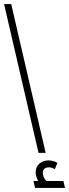

<svg xmlns="http://www.w3.org/2000/svg" viewBox="-31 -750 339 942"><path d="M-11 -730H24L193 0H158ZM288 172H141L133 138H156Q144 115 144 96Q144 69 162 53Q180 37 207 37Q230 37 251 49L238 80Q221 71 210 71Q195 71 187 78Q179 85 179 98Q179 120 197 138H280Z"/></svg>

Font: Cairo ExtraLight
Style: Italic
Weight: 275
Italic angle: -13°
Designer: Mohamed Gaber, Accademia di Belle Arti di Urbino and others
Foundry: Kief Type Foundry, Accademia di Belle Arti di Urbino and others
Version: Version 3.011